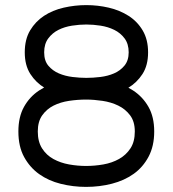

<svg xmlns="http://www.w3.org/2000/svg" viewBox="-20 -726 676 752"><path d="M317 -418Q368 -418 416 -407Q464 -396 501.5 -371.5Q539 -347 561.5 -307.5Q584 -268 584 -211Q584 -154 562 -112.5Q540 -71 503.5 -45Q467 -19 418.5 -6.5Q370 6 317 6Q266 6 218 -6Q170 -18 133.5 -44Q97 -70 74.5 -111Q52 -152 52 -211Q52 -268 74 -307.5Q96 -347 133 -371.5Q170 -396 217.5 -407Q265 -418 317 -418ZM317 -336Q284 -336 250.5 -331Q217 -326 190 -312.5Q163 -299 145.5 -274.5Q128 -250 128 -211Q128 -171 145 -144.5Q162 -118 189.5 -103Q217 -88 250.5 -82Q284 -76 317 -76Q351 -76 385 -82Q419 -88 446.5 -103.5Q474 -119 491 -145Q508 -171 508 -211Q508 -250 489.5 -274.5Q471 -299 443 -312.5Q415 -326 381.5 -331Q348 -336 317 -336ZM318 -706Q363 -706 406 -696Q449 -686 483.5 -664Q518 -642 539 -606.5Q560 -571 560 -521Q560 -470 538 -436Q516 -402 481.5 -381.5Q447 -361 403.5 -353Q360 -345 318 -345Q276 -345 233 -353Q190 -361 155.5 -381.5Q121 -402 99 -436Q77 -470 77 -521Q77 -572 98 -607Q119 -642 152.5 -664Q186 -686 229.5 -696Q273 -706 318 -706ZM318 -630Q291 -630 262 -625.5Q233 -621 209 -609Q185 -597 169 -575.5Q153 -554 153 -521Q153 -488 169.5 -468.5Q186 -449 210.5 -438.5Q235 -428 264 -424.5Q293 -421 318 -421Q344 -421 373 -424.5Q402 -428 426.5 -438.5Q451 -449 467.5 -469Q484 -489 484 -521Q484 -554 468 -575.5Q452 -597 427.5 -609Q403 -621 374 -625.5Q345 -630 318 -630Z"/></svg>

Font: Afrihost Sans
Style: Regular
Weight: 400
Designer: Afrihost SP Pty Ltd
Version: Version 1.000